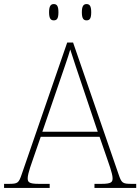

<svg xmlns="http://www.w3.org/2000/svg" viewBox="-24 -923 689 943"><path d="M401 -823C416 -823 424 -831 424 -863C424 -894 416 -903 401 -903C387 -903 378 -894 378 -863C378 -831 387 -823 401 -823ZM240 -823C255 -823 263 -831 263 -863C263 -894 255 -903 240 -903C226 -903 217 -894 217 -863C217 -831 226 -823 240 -823ZM-4 0H220V-20H167C117 -20 112 -29 112 -48C112 -71 134 -129 140 -147L176 -251H465L501 -147C507 -129 529 -71 529 -48C529 -29 524 -20 474 -20H440V0H645V-20H623C577 -20 573 -24 558 -68L335 -714H306L83 -68C68 -24 64 -20 18 -20H-4ZM184 -276 266 -515C281 -560 313 -649 321 -680C335 -638 360 -559 379 -505L456 -276Z"/></svg>

Font: Noto Serif Malayalam Thin
Style: Regular
Weight: 100
Designer: Indian type Foundry, Jelle Bosma, Monotype Design Team
Foundry: Monotype Imaging Inc.
Version: Version 2.104